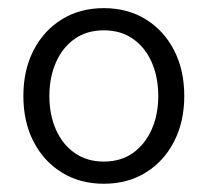

<svg xmlns="http://www.w3.org/2000/svg" viewBox="-20 -758 503 465"><path d="M231.4 -313Q173.8 -313 129.9 -340.1Q85.9 -367.2 61.3 -415Q36.6 -462.9 36.6 -525.4Q36.6 -588.4 61.3 -636.2Q85.9 -684.1 129.9 -711.2Q173.8 -738.3 231.4 -738.3Q289.1 -738.3 333 -711.2Q377 -684.1 401.6 -636.2Q426.3 -588.4 426.3 -525.4Q426.3 -463.4 401.6 -415.3Q377 -367.2 333 -340.1Q289.1 -313 231.4 -313ZM231.4 -366.7Q272.9 -366.7 302.2 -387.7Q331.5 -408.7 347.4 -444.6Q363.3 -480.5 363.3 -525.4Q363.3 -570.8 347.7 -606.7Q332 -642.6 302.5 -663.6Q272.9 -684.6 231.4 -684.6Q190.4 -684.6 160.9 -663.8Q131.3 -643.1 115.5 -606.9Q99.6 -570.8 99.6 -525.4Q99.6 -480 115.5 -444.1Q131.3 -408.2 160.9 -387.5Q190.4 -366.7 231.4 -366.7Z"/></svg>

Font: Inter 20pt Light
Style: Regular
Weight: 300
Version: Version 4.001;git-66647c0bb